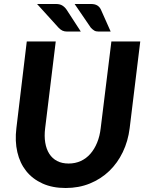

<svg xmlns="http://www.w3.org/2000/svg" viewBox="-20 -933 734 961"><path d="M54 0ZM323.5 -114.5Q356.5 -114.5 384 -127Q411.5 -139.5 432 -162.8Q452.5 -186 466 -218.8Q479.5 -251.5 484 -291.5L537.5 -725.5H682L629 -291.5Q621 -226.5 594.5 -171.5Q568 -116.5 526.5 -76.8Q485 -37 429.8 -14.5Q374.5 8 308.5 8Q242.5 8 192.8 -14.5Q143 -37 111.2 -76.8Q79.5 -116.5 66.8 -171.5Q54 -226.5 62 -291.5L114 -725.5H259L206 -291.5Q201 -251.5 206.5 -218.8Q212 -186 227 -162.8Q242 -139.5 266.2 -127Q290.5 -114.5 323.5 -114.5ZM435.5 -913Q455.5 -913 467.2 -905.5Q479 -898 485 -885L534 -775H474Q460 -775 451.8 -780Q443.5 -785 434.5 -794.5L353.5 -913ZM260.5 -913Q280 -913 292.2 -905.2Q304.5 -897.5 313 -885L384.5 -775H316.5Q302 -775 292.2 -779.8Q282.5 -784.5 273 -794.5L165.5 -913Z"/></svg>

Font: Lato Heavy
Style: Italic
Weight: 800
Italic angle: -7°
Designer: Lukasz Dziedzic
Foundry: tyPoland Lukasz Dziedzic
Version: Version 2.007; 2014-02-27